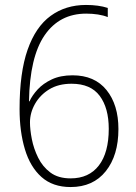

<svg xmlns="http://www.w3.org/2000/svg" viewBox="-20 -744 548 775"><path d="M59 -304Q59 -451 91.5 -543.5Q124 -636 184.5 -680Q245 -724 327 -724Q378 -724 415 -712V-675Q398 -682 375.5 -685.5Q353 -689 328 -689Q220 -689 160 -601.5Q100 -514 97 -335H99Q110 -359 132 -383Q154 -407 189 -423.5Q224 -440 273 -440Q362 -440 410 -380.5Q458 -321 458 -223Q458 -117 407 -53Q356 11 265 11Q193 11 147.5 -29.5Q102 -70 80.5 -141.5Q59 -213 59 -304ZM265 -24Q339 -24 379 -76Q419 -128 419 -224Q419 -308 382.5 -357Q346 -406 269 -406Q216 -406 179 -383.5Q142 -361 121.5 -325Q101 -289 101 -250Q101 -221 108.5 -182.5Q116 -144 134 -107.5Q152 -71 183.5 -47.5Q215 -24 265 -24Z"/></svg>

Font: Noto Sans Khmer SemiCondensed ExtraLight
Style: Regular
Weight: 200
Width: 4
Designer: Danh Hong and the Monotype Design Team
Foundry: Monotype Imaging Inc.
Version: Version 2.004; ttfautohint (v1.8.4.7-5d5b)